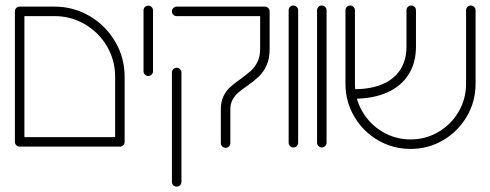

<svg xmlns="http://www.w3.org/2000/svg" viewBox="-20 -543 1816 711"><path d="M35.2 -501.1H70.4V-17.8H35.2ZM441.5 -17.8H406.3V-259.3Q406.3 -320 376.1 -371.5Q345.9 -423 294.4 -453.1Q243 -483.3 182.2 -483.3H52.6Q45.2 -483.3 40.2 -488.5Q35.2 -493.7 35.2 -501.1Q35.2 -508.5 40.4 -513.5Q45.6 -518.5 52.6 -518.5H182.2Q252.2 -518.5 311.9 -483.5Q371.5 -448.5 406.5 -388.9Q441.5 -329.3 441.5 -259.3ZM35.2 -17.8Q35.2 -25.2 40.4 -30.2Q45.6 -35.2 52.6 -35.2H423.7Q431.1 -35.2 436.3 -30Q441.5 -24.8 441.5 -17.8Q441.5 -10.4 436.3 -5.2Q431.1 0 423.7 0H52.6Q45.2 0 40.2 -5.2Q35.2 -10.4 35.2 -17.8Z M511.5 -279.3V-504.8Q511.5 -512.2 516.7 -517.2Q521.9 -522.2 528.9 -522.2Q536.3 -522.2 541.5 -517Q546.7 -511.9 546.7 -504.8V-279.3Q546.7 -272.2 541.5 -266.9Q536.3 -261.5 528.9 -261.5Q521.9 -261.5 516.7 -266.7Q511.5 -271.9 511.5 -279.3Z M797.8 -13.3V-138.9Q797.8 -166.7 807.6 -186.7Q817.4 -206.7 831.9 -220Q846.3 -233.3 870.7 -250.4Q894.8 -267.8 909.3 -280.9Q923.7 -294.1 933.5 -313.9Q943.3 -333.7 943.3 -361.5V-500.7Q943.3 -508.1 948.5 -513.3Q953.7 -518.5 961.1 -518.5Q968.1 -518.5 973.3 -513.3Q978.5 -508.1 978.5 -500.7V-361.5Q978.5 -325.2 966.7 -300Q954.8 -274.8 938.3 -259.3Q921.9 -243.7 894.8 -224.4Q873.7 -210 861.5 -199.3Q849.3 -188.5 841.1 -173.5Q833 -158.5 833 -138.9V-13.3Q833 -5.9 828 -0.7Q823 4.4 815.6 4.4Q808.1 4.4 803 -0.7Q797.8 -5.9 797.8 -13.3ZM616.7 130.4V-274.4Q616.7 -281.9 621.9 -287Q627 -292.2 634.1 -292.2Q641.5 -292.2 646.7 -287Q651.9 -281.9 651.9 -274.4V130.4Q651.9 137.8 646.7 143Q641.5 148.1 634.1 148.1Q626.7 148.1 621.7 143Q616.7 137.8 616.7 130.4ZM616.7 -500.7Q616.7 -508.1 621.9 -513.3Q627 -518.5 634.1 -518.5H959.3Q966.7 -518.5 971.9 -513.3Q977 -508.1 977 -500.7Q977 -493.7 971.9 -488.5Q966.7 -483.3 959.3 -483.3H634.1Q627 -483.3 621.9 -488.5Q616.7 -493.7 616.7 -500.7Z M1048.9 -14.4V-505.2Q1048.9 -512.6 1054.1 -517.6Q1059.3 -522.6 1066.3 -522.6Q1073.7 -522.6 1078.9 -517.4Q1084.1 -512.2 1084.1 -505.2V-14.4Q1084.1 -7.4 1078.9 -2.2Q1073.7 3 1066.3 3Q1059.3 3 1054.1 -2.2Q1048.9 -7.4 1048.9 -14.4Z M1154.1 -14.4V-505.2Q1154.1 -512.6 1159.3 -517.6Q1164.4 -522.6 1171.5 -522.6Q1178.9 -522.6 1184.1 -517.4Q1189.3 -512.2 1189.3 -505.2V-14.4Q1189.3 -7.4 1184.1 -2.2Q1178.9 3 1171.5 3Q1164.4 3 1159.3 -2.2Q1154.1 -7.4 1154.1 -14.4Z M1259.3 -232.6V-505.2Q1259.3 -512.6 1264.4 -517.6Q1269.6 -522.6 1276.7 -522.6Q1284.1 -522.6 1289.3 -517.4Q1294.4 -512.2 1294.4 -505.2V-232.6Q1294.4 -176.7 1322.2 -129.4Q1350 -82.2 1397.2 -54.4Q1444.4 -26.7 1500.4 -26.7Q1556.3 -26.7 1603.5 -54.4Q1650.7 -82.2 1678.3 -129.4Q1705.9 -176.7 1705.9 -232.6V-505.2Q1705.9 -512.6 1711.1 -517.6Q1716.3 -522.6 1723.3 -522.6Q1730.7 -522.6 1735.9 -517.4Q1741.1 -512.2 1741.1 -505.2V-232.6Q1741.1 -167 1708.7 -111.7Q1676.3 -56.3 1621.1 -23.9Q1565.9 8.5 1500.4 8.5Q1434.8 8.5 1379.4 -23.9Q1324.1 -56.3 1291.7 -111.7Q1259.3 -167 1259.3 -232.6ZM1485.2 -370.4V-505.2Q1485.2 -512.6 1490.4 -517.6Q1495.6 -522.6 1502.6 -522.6Q1510 -522.6 1515.2 -517.4Q1520.4 -512.2 1520.4 -505.2V-370.4Q1520.4 -310.4 1492.8 -266.9Q1465.2 -223.3 1413.3 -200.4Q1361.5 -177.4 1290 -177.4V-212.6Q1352.2 -212.6 1395.9 -231.1Q1439.6 -249.6 1462.4 -285Q1485.2 -320.4 1485.2 -370.4Z"/></svg>

Font: 26F Galaxy Hebrew Light
Style: Regular
Weight: 300
Designer: C₂₉H₂₅N₃O₅
Version: Version 1.000